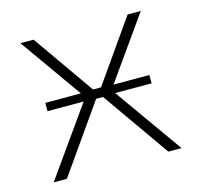

<svg xmlns="http://www.w3.org/2000/svg" viewBox="-78 -565 668 647"><g transform="rotate(-15 256.0 -241.0)"><path d="M433 0H479L311 -237H438V-266H313L466 -482H420L270 -268H242L92 -482H46L199 -266H75V-237H201L33 0H79L244 -235H268Z"/></g></svg>

Font: Exo 2 Extra Light
Style: Regular
Weight: 250
Designer: Natanael Gama
Version: Version 1.001;PS 001.001;hotconv 1.0.88;makeotf.lib2.5.64775